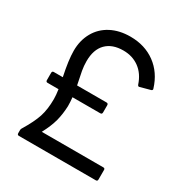

<svg xmlns="http://www.w3.org/2000/svg" viewBox="-173 -881 967 1013"><g transform="rotate(30 311.0 -374.0)"><path d="M83 0Q73 0 73 -11V-29Q73 -37 77 -42Q116 -106 131 -152Q146 -198 146 -260Q146 -285 141 -318H74Q64 -318 64 -329V-373Q64 -384 74 -384H129Q109 -478 109 -534Q109 -597 136.5 -646Q164 -695 214.5 -721.5Q265 -748 332 -748Q420 -748 483.5 -701.5Q547 -655 573 -571L574 -567Q574 -560 565 -558L506 -542L502 -541Q496 -541 493 -549Q474 -606 433 -636Q392 -666 336 -666Q269 -666 232 -628.5Q195 -591 195 -520Q195 -492 200 -463.5Q205 -435 216 -384H395Q406 -384 406 -373V-329Q406 -318 395 -318H226Q229 -291 229 -265Q227 -215 216 -173.5Q205 -132 177 -79H552Q562 -79 562 -69V-11Q562 0 552 0Z"/></g></svg>

Font: LINE Seed Sans KR Regular
Style: Regular
Weight: 400
Designer: LINE VX Design & Sandoll Inc & Dalton Maag Ltd
Foundry: Sandoll Inc.
Version: Version 1.000